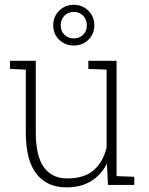

<svg xmlns="http://www.w3.org/2000/svg" viewBox="-20 -787 632 817"><path d="M262.2 10.3Q180.7 10.3 135.3 -46.9Q89.8 -104 89.8 -224.6V-490.7L22.5 -493.7V-528.3H89.8H132.3V-223.6Q132.3 -121.6 167.2 -74.7Q202.1 -27.8 265.1 -27.8Q340.3 -27.8 380.1 -64Q419.9 -100.1 433.6 -160.2V-490.7L356 -493.7V-528.3H433.6H476.1V-37.6L551.3 -34.7V0H439.5L435.1 -90.8Q410.2 -42.5 367.4 -16.1Q324.7 10.3 262.2 10.3ZM294.4 -593.3Q257.3 -593.3 231.9 -617.7Q206.5 -642.1 206.5 -679.2Q206.5 -716.3 231.9 -741.5Q257.3 -766.6 294.4 -766.6Q330.6 -766.6 356 -741.5Q381.3 -716.3 381.3 -679.2Q381.3 -642.1 356 -617.7Q330.6 -593.3 294.4 -593.3ZM294.4 -623.5Q317.9 -623.5 333.7 -638.9Q349.6 -654.3 349.6 -679.2Q349.6 -704.1 333.7 -720.2Q317.9 -736.3 294.4 -736.3Q270 -736.3 254.2 -720.2Q238.3 -704.1 238.3 -679.2Q238.3 -654.8 254.2 -639.2Q270 -623.5 294.4 -623.5Z"/></svg>

Font: Roboto Slab ExtraLight
Style: Regular
Weight: 250
Designer: Google
Version: Version 2.000; ttfautohint (v1.8.1.43-b0c9)